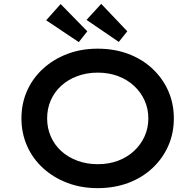

<svg xmlns="http://www.w3.org/2000/svg" viewBox="-20 -964 1012 994"><path d="M485 10Q400 10 328 -17.5Q256 -45 202.5 -94Q149 -143 120 -209Q91 -275 91 -351Q91 -428 120 -493.5Q149 -559 202.5 -608Q256 -657 328 -684.5Q400 -712 485 -712Q572 -712 644 -685Q716 -658 769 -608.5Q822 -559 851 -493.5Q880 -428 880 -351Q880 -274 851 -208.5Q822 -143 769 -93.5Q716 -44 644 -17Q572 10 485 10ZM486 -114Q544 -114 591.5 -132Q639 -150 674 -182.5Q709 -215 728.5 -258Q748 -301 748 -351Q748 -401 728.5 -444Q709 -487 674 -519.5Q639 -552 591 -570Q543 -588 486 -588Q429 -588 380.5 -570Q332 -552 297 -520Q262 -488 243 -445Q224 -402 224 -351Q224 -301 243 -257.5Q262 -214 297 -182Q332 -150 380.5 -132Q429 -114 486 -114ZM595 -747 428 -861 504 -944 639 -802ZM388 -746 219 -859 294 -943 432 -802Z"/></svg>

Font: Lexend Giga Medium
Style: Regular
Weight: 500
Designer: Bonnie Shaver-Troup, Thomas Jockin
Foundry: Lexend
Version: Version 1.007